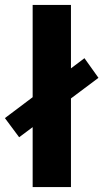

<svg xmlns="http://www.w3.org/2000/svg" viewBox="-48 -762 421 782"><path d="M85 -742H241V0H85ZM-28 -281 296 -525 353 -445 30 -203Z"/></svg>

Font: Idrija
Style: Bold
Weight: 700
Designer: Julieta Ulanovsky
Foundry: Julieta Ulanovsky
Version: Version 7.200